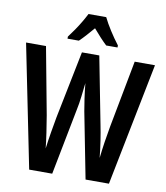

<svg xmlns="http://www.w3.org/2000/svg" viewBox="-99 -1019 952 1100"><g transform="rotate(10 377.0 -468.5)"><path d="M752 -714 610 0H474L399 -384Q394 -412 388 -453Q382 -494 377 -544Q373 -509 368 -465.5Q363 -422 355 -385L280 0H146L2 -714H118L191 -324Q199 -277 206.5 -226Q214 -175 218 -136Q224 -183 232.5 -233.5Q241 -284 248 -322L327 -714H428L504 -323Q512 -284 519.5 -235Q527 -186 532 -136Q537 -182 544.5 -231.5Q552 -281 560 -324L634 -714ZM429 -937Q445 -904 470.5 -864Q496 -824 523 -789V-777H457Q439 -794 419 -815.5Q399 -837 377 -863Q355 -837 334.5 -814.5Q314 -792 298 -777H232V-789Q248 -810 266.5 -837Q285 -864 300.5 -890.5Q316 -917 326 -937Z"/></g></svg>

Font: Noto Sans Lao ExtraCondensed SemiBold
Style: Regular
Weight: 600
Width: 2
Designer: Monotype Design Team
Foundry: Monotype Imaging Inc.
Version: Version 2.003; ttfautohint (v1.8.4.7-5d5b)